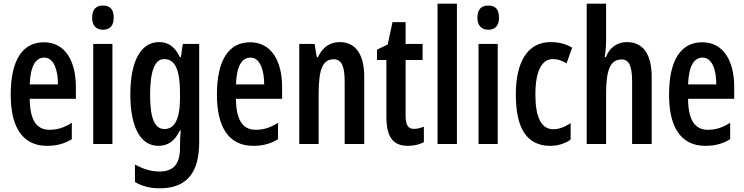

<svg xmlns="http://www.w3.org/2000/svg" viewBox="-20 -780 4032 1040"><path d="M218 -551C99 -551 38 -450 38 -267C38 -103 94 10 235 10C285 10 329 -1 369 -26V-115C327 -88 290 -77 248 -77C177 -77 142 -131 141 -245H391V-309C391 -451 332 -551 218 -551ZM220 -468C269 -468 294 -406 294 -323H141C145 -423 173 -468 220 -468Z M538 -750C499 -750 479 -728 479 -684C479 -642 501 -619 538 -619C576 -619 596 -642 596 -684C596 -727 578 -750 538 -750ZM589 -542H485V0H589Z M842 -552C744 -552 686 -452 686 -268C686 -89 742 10 838 10C891 10 927 -17 955 -74H959C956 -45 955 -14 955 8V21C955 114 915 149 843 149C801 149 758 137 711 111V206C751 229 793 240 846 240C996 240 1059 150 1059 -10V-542H970L960 -471H954C926 -529 891 -552 842 -552ZM869 -460C928 -460 955 -404 955 -274V-248C955 -136 926 -81 871 -81C818 -81 793 -138 793 -266C793 -394 818 -460 869 -460Z M1335 -551C1216 -551 1155 -450 1155 -267C1155 -103 1211 10 1352 10C1402 10 1446 -1 1486 -26V-115C1444 -88 1407 -77 1365 -77C1294 -77 1259 -131 1258 -245H1508V-309C1508 -451 1449 -551 1335 -551ZM1337 -468C1386 -468 1411 -406 1411 -323H1258C1262 -423 1290 -468 1337 -468Z M1819 -552C1767 -552 1726 -523 1702 -470H1696L1684 -542H1601V0H1706V-271C1706 -406 1728 -459 1788 -459C1832 -459 1847 -417 1847 -337V0H1953V-363C1953 -488 1905 -552 1819 -552Z M2222 -82C2188 -82 2177 -106 2177 -155V-455H2269V-542H2177V-660H2106L2080 -539L2022 -511V-455H2073V-147C2073 -41 2107 10 2189 10C2223 10 2251 3 2276 -10V-94C2257 -86 2239 -82 2222 -82Z M2455 0V-760H2350V0Z M2625 -750C2586 -750 2566 -728 2566 -684C2566 -642 2588 -619 2625 -619C2663 -619 2683 -642 2683 -684C2683 -727 2665 -750 2625 -750ZM2676 -542H2572V0H2676Z M2961 10C2998 10 3040 -1 3071 -24V-113C3039 -92 3008 -80 2977 -80C2913 -80 2880 -143 2880 -268C2880 -394 2914 -460 2975 -460C3001 -460 3024 -452 3049 -437L3079 -522C3046 -541 3010 -552 2963 -552C2834 -552 2774 -439 2774 -268C2774 -81 2836 10 2961 10Z M3263 -760H3158V0H3263V-271C3263 -400 3285 -458 3347 -458C3388 -458 3404 -422 3404 -337V0H3510V-363C3510 -485 3465 -552 3375 -552C3324 -552 3282 -523 3262 -471H3255C3261 -500 3263 -533 3263 -567Z M3784 -551C3665 -551 3604 -450 3604 -267C3604 -103 3660 10 3801 10C3851 10 3895 -1 3935 -26V-115C3893 -88 3856 -77 3814 -77C3743 -77 3708 -131 3707 -245H3957V-309C3957 -451 3898 -551 3784 -551ZM3786 -468C3835 -468 3860 -406 3860 -323H3707C3711 -423 3739 -468 3786 -468Z"/></svg>

Font: Noto Sans Display Condensed Medium
Style: Regular
Weight: 500
Width: 3
Designer: Monotype Design Team
Foundry: Monotype Imaging Inc.
Version: Version 1.900